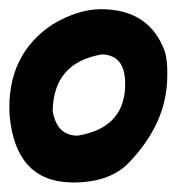

<svg xmlns="http://www.w3.org/2000/svg" viewBox="-20 -720 380 413"><path d="M196.8 -700.2Q300.8 -700.2 334 -610.8Q340.8 -589.8 339.8 -557.1Q339.8 -453.6 253.4 -366.2Q210.4 -325.7 131.3 -327.6Q12.7 -331.1 0.5 -473.6Q-5.9 -602.5 93.8 -668Q148.4 -700.2 196.8 -700.2ZM93.3 -481.4Q102.1 -428.2 147 -428.2Q244.6 -444.3 249 -530.8Q252.9 -601.1 199.7 -603Q95.2 -585.9 93.3 -481.4Z"/></svg>

Font: Lapsus Pro (theguybrush.com)
Style: Bold
Weight: 700
Designer: Jose Roses
Version: Version 1.00 February 9, 2018, initial release